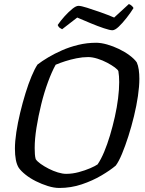

<svg xmlns="http://www.w3.org/2000/svg" viewBox="-20 -932 719 952"><path d="M274 0Q248 0 217.5 -9.5Q187 -19 158 -33.5Q129 -48 106.5 -66Q84 -84 73 -100Q63 -116 58.5 -140Q54 -164 54 -195Q54 -231 61 -277Q68 -323 80 -373Q92 -423 106.5 -470Q121 -517 136.5 -554Q152 -591 166 -612Q188 -629 219 -647.5Q250 -666 287.5 -682.5Q325 -699 368 -709.5Q411 -720 457 -720Q481 -720 511 -711.5Q541 -703 570 -689Q599 -675 622.5 -657.5Q646 -640 658 -623Q665 -608 668 -586.5Q671 -565 671 -541Q671 -504 664 -456Q657 -408 644.5 -356.5Q632 -305 616.5 -256.5Q601 -208 585 -169.5Q569 -131 554 -111Q527 -88 483 -62Q439 -36 385.5 -18Q332 0 274 0ZM308 -70Q339 -70 370.5 -78.5Q402 -87 427.5 -98Q453 -109 464 -117Q481 -142 496.5 -179Q512 -216 525.5 -261Q539 -306 549.5 -353Q560 -400 565.5 -444.5Q571 -489 571 -525Q571 -539 570 -553.5Q569 -568 567 -579Q565 -586 549.5 -597.5Q534 -609 511.5 -621Q489 -633 463.5 -641Q438 -649 417 -649Q389 -649 359.5 -643Q330 -637 303.5 -628.5Q277 -620 256 -611Q237 -577 218 -525.5Q199 -474 184.5 -415Q170 -356 161 -299.5Q152 -243 152 -198Q152 -181 153 -167.5Q154 -154 157 -143Q164 -132 181.5 -119.5Q199 -107 221.5 -95.5Q244 -84 267 -77Q290 -70 308 -70ZM537 -782Q525 -782 495 -792Q465 -802 429 -817Q393 -832 363 -845L288 -787Q284 -789 277 -793.5Q270 -798 266 -808Q281 -830 300.5 -851.5Q320 -873 338.5 -888Q357 -903 369 -903Q382 -903 412 -893.5Q442 -884 479 -871Q516 -858 546 -845L619 -912Q627 -909 633.5 -903Q640 -897 642 -892Q627 -868 607 -842.5Q587 -817 568.5 -799.5Q550 -782 537 -782Z"/></svg>

Font: Texturina 12pt Medium
Style: Italic
Weight: 500
Italic angle: -11°
Designer: Guillermo Torres Carreño
Foundry: Omnibus-Type
Version: Version 1.002